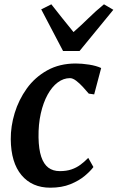

<svg xmlns="http://www.w3.org/2000/svg" viewBox="-20 -862 546 892"><path d="M213.5 10Q129 10 80 -48.2Q31 -106.5 30 -215Q29.5 -275 48.2 -336.8Q67 -398.5 104.5 -450.8Q142 -503 199.2 -535Q256.5 -567 332 -567Q360.5 -567 394 -561.8Q427.5 -556.5 450 -546L417.5 -423.5L392.5 -427Q380.5 -441.5 365 -458.2Q349.5 -475 333.8 -487Q318 -499 305 -499Q275 -499 248.2 -479Q221.5 -459 201.2 -422.2Q181 -385.5 169.5 -334.8Q158 -284 159 -223Q160 -168.5 171.5 -134Q183 -99.5 204.5 -83.2Q226 -67 258 -67Q289 -67 312.2 -75Q335.5 -83 354.2 -97Q373 -111 390 -128.5L414 -86Q401 -68 374 -45.2Q347 -22.5 307 -6.2Q267 10 213.5 10ZM273 -625 171.5 -818.5 218.5 -842Q243.5 -810.5 269 -778Q294.5 -745.5 321.5 -713Q358.5 -745.5 391.5 -778Q424.5 -810.5 463 -842L506.5 -816.5L349.5 -625Z"/></svg>

Font: Merriweather 20pt SemiBold
Style: Italic
Weight: 600
Italic angle: -7.8°
Version: Version 2.101